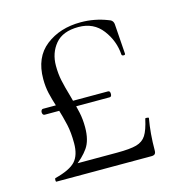

<svg xmlns="http://www.w3.org/2000/svg" viewBox="-79 -552 591 624"><g transform="rotate(-15 216.0 -240.0)"><path d="M368 -123Q368 -125 374 -124.5Q380 -124 380 -122Q371 -72 371 -15Q371 -7 367.5 -3.5Q364 0 356 0H36Q34 0 34 -5.5Q34 -11 36 -12Q87 -25 105.5 -45.5Q124 -66 124 -106Q124 -142 118 -169Q112 -196 101 -232Q91 -263 86 -285Q81 -307 81 -333Q81 -406 128.5 -443Q176 -480 246 -480Q293 -480 336 -463Q351 -459 352 -444L359 -344Q359 -340 354 -340Q348 -340 347 -344Q344 -391 315 -429Q286 -467 235 -467Q182 -467 157 -437Q132 -407 132 -364Q132 -337 137 -313.5Q142 -290 152 -256Q162 -220 167 -197Q172 -174 172 -147Q172 -103 154.5 -78Q137 -53 105 -30L99 -40H251Q295 -40 316.5 -46Q338 -52 349 -69Q360 -86 368 -123ZM281 -230Q281 -220 274 -220H55Q52 -220 50 -223Q48 -226 48 -230Q48 -234 50 -237Q52 -240 55 -240H274Q281 -240 281 -230Z"/></g></svg>

Font: Cormorant SC Light
Style: Regular
Weight: 300
Designer: Christian Thalmann (Catharsis Fonts)
Foundry: Catharsis Fonts
Version: Version 4.000